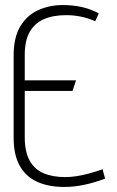

<svg xmlns="http://www.w3.org/2000/svg" viewBox="-20 -730 463 760"><path d="M71 -370H267L281 -412H71ZM357 -646 371 -677Q340 -694 304.5 -702Q269 -710 229 -710Q176 -710 131.5 -690Q87 -670 60.5 -626Q34 -582 34 -511V-184Q34 -117 58 -74Q82 -31 127 -10.5Q172 10 235 10Q273 10 313.5 1.5Q354 -7 396 -23L386 -60Q358 -50 331.5 -43Q305 -36 282 -32.5Q259 -29 239 -29Q188 -29 152 -44.5Q116 -60 97 -95Q78 -130 78 -186V-514Q78 -569 97.5 -603.5Q117 -638 153.5 -654Q190 -670 242 -670Q270 -670 298.5 -664.5Q327 -659 357 -646Z"/></svg>

Font: Advent Pro Light
Style: Regular
Weight: 300
Version: Version 3.000